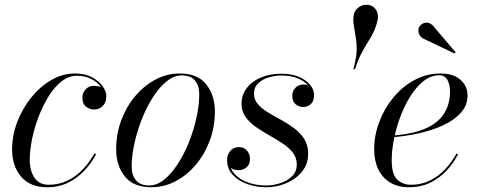

<svg xmlns="http://www.w3.org/2000/svg" viewBox="-20 -780 2028 810"><path d="M179.5 10Q107.5 10 69.2 -34.5Q31 -79 31 -150Q31 -208 52.5 -264.8Q74 -321.5 111.2 -368Q148.5 -414.5 196.2 -442.2Q244 -470 297 -470Q338.5 -470 367.8 -454.2Q397 -438.5 412.8 -416.5Q428.5 -394.5 428.5 -375Q428.5 -348.5 413.8 -333.2Q399 -318 377 -318Q358.5 -318 343 -330Q327.5 -342 327.5 -368Q327.5 -388.5 341.5 -403.2Q355.5 -418 374.5 -418Q389 -418 401 -414.5Q413 -411 420.2 -401.8Q427.5 -392.5 427.5 -375H420.5Q420.5 -393 406 -413Q391.5 -433 365.2 -446.8Q339 -460.5 304 -460.5Q270 -460.5 239.8 -436.8Q209.5 -413 185 -373.5Q160.5 -334 142.5 -286.8Q124.5 -239.5 115 -192.2Q105.5 -145 105.5 -106.5Q105.5 -60 125.2 -30.2Q145 -0.5 186 -0.5Q229 -0.5 265.2 -18.2Q301.5 -36 330 -66.2Q358.5 -96.5 378.5 -133L385.5 -129.5Q366 -92 336 -60.2Q306 -28.5 266.8 -9.2Q227.5 10 179.5 10Z M618.5 10Q543 10 506.5 -36Q470 -82 470 -149.5Q470 -215 491.8 -273Q513.5 -331 551 -375.2Q588.5 -419.5 636.8 -444.8Q685 -470 738 -470Q814 -470 850.2 -423.8Q886.5 -377.5 886.5 -310Q886.5 -244.5 864.8 -186.5Q843 -128.5 805.5 -84.2Q768 -40 719.8 -15Q671.5 10 618.5 10ZM610 2.5Q637.5 2.5 663.5 -15.5Q689.5 -33.5 713 -64.2Q736.5 -95 756.2 -134Q776 -173 790.2 -216.2Q804.5 -259.5 812.5 -302.2Q820.5 -345 820.5 -382Q820.5 -419 802.5 -440.5Q784.5 -462 746 -462Q719 -462 692.8 -444Q666.5 -426 643 -395.2Q619.5 -364.5 600 -325.5Q580.5 -286.5 566 -243.2Q551.5 -200 543.5 -157.5Q535.5 -115 535.5 -77.5Q535.5 -41 553.8 -19.2Q572 2.5 610 2.5Z M1103.5 10Q1061.5 10 1023.8 -3.2Q986 -16.5 962 -42.2Q938 -68 938 -105Q938 -127 951.2 -143.2Q964.5 -159.5 988 -159.5Q1008.5 -159.5 1021.5 -145.2Q1034.5 -131 1034.5 -109Q1034.5 -86 1020 -74Q1005.5 -62 986.5 -62Q973.5 -62 962.8 -66.5Q952 -71 945.5 -80.5Q939 -90 939 -105H948Q948 -70 969.8 -46Q991.5 -22 1027 -9.8Q1062.5 2.5 1103 2.5Q1131 2.5 1160.8 -6.8Q1190.5 -16 1211.2 -35.5Q1232 -55 1232 -87Q1232 -115 1215.2 -136.2Q1198.5 -157.5 1172 -175Q1145.5 -192.5 1115.5 -209.2Q1085.5 -226 1059 -244.8Q1032.5 -263.5 1015.8 -287Q999 -310.5 999 -342Q999 -379 1020.5 -407.8Q1042 -436.5 1080 -452.8Q1118 -469 1167 -469Q1211 -469 1241.8 -455.5Q1272.5 -442 1288.8 -421.5Q1305 -401 1305 -380Q1305 -353 1291.2 -340.8Q1277.5 -328.5 1260 -328.5Q1241.5 -328.5 1227.2 -340.2Q1213 -352 1213 -376.5Q1213 -395.5 1226.2 -409.5Q1239.5 -423.5 1260 -423.5Q1279 -423.5 1291.5 -411.2Q1304 -399 1304 -380H1295.5Q1295.5 -399.5 1280.5 -418.2Q1265.5 -437 1236.8 -449.2Q1208 -461.5 1167 -461.5Q1141.5 -461.5 1114.8 -453.8Q1088 -446 1069.8 -429.2Q1051.5 -412.5 1051.5 -384.5Q1051.5 -359.5 1067.8 -340.8Q1084 -322 1110 -306.2Q1136 -290.5 1165.5 -274.5Q1195 -258.5 1221 -239Q1247 -219.5 1263.5 -193.8Q1280 -168 1280 -132Q1280 -87.5 1254 -55.8Q1228 -24 1187.5 -7Q1147 10 1103.5 10Z M1471 -488Q1480 -522 1483 -546Q1486 -570 1484.5 -590.2Q1483 -610.5 1479.2 -631.8Q1475.5 -653 1471.5 -681Q1471 -686.5 1470.8 -690.5Q1470.5 -694.5 1470.5 -699Q1470.5 -728.5 1487.2 -744.2Q1504 -760 1525.5 -760Q1547.5 -760 1561 -745.5Q1574.5 -731 1574.5 -709Q1574.5 -704.5 1573.8 -699.5Q1573 -694.5 1571.5 -689Q1564.5 -661 1553.5 -639.8Q1542.5 -618.5 1529.2 -597.8Q1516 -577 1502.8 -551.2Q1489.5 -525.5 1478 -488Z M1706.5 10Q1658.5 10 1625.5 -10.2Q1592.5 -30.5 1575.5 -66.5Q1558.5 -102.5 1558.5 -150Q1558.5 -207.5 1579.5 -264.2Q1600.5 -321 1638.5 -367.5Q1676.5 -414 1727.8 -442Q1779 -470 1839 -470Q1893 -470 1922.8 -443.2Q1952.5 -416.5 1952.5 -377Q1952.5 -336 1924.5 -304.5Q1896.5 -273 1849.8 -251.5Q1803 -230 1746.8 -217.5Q1690.5 -205 1633.5 -201V-208Q1678 -211 1716 -219.2Q1754 -227.5 1783.8 -241.8Q1813.5 -256 1834.8 -277.5Q1856 -299 1867.2 -328.2Q1878.5 -357.5 1878.5 -396Q1878.5 -421 1868.2 -441.8Q1858 -462.5 1832 -462.5Q1803.5 -462.5 1777.8 -445.8Q1752 -429 1729.8 -400.2Q1707.5 -371.5 1689.5 -335Q1671.5 -298.5 1658.8 -258.2Q1646 -218 1639.2 -178Q1632.5 -138 1632.5 -103.5Q1632.5 -44.5 1655.8 -22.5Q1679 -0.5 1714 -0.5Q1756.5 -0.5 1792.8 -18Q1829 -35.5 1857.5 -65.5Q1886 -95.5 1906 -132.5L1912.5 -129Q1893 -91 1863.2 -59.5Q1833.5 -28 1794.2 -9Q1755 10 1706.5 10ZM1897.5 -554.5 1763 -618.5Q1755 -623.5 1750.2 -631.8Q1745.5 -640 1745 -649.8Q1744.5 -659.5 1749.5 -667.5Q1753 -673.5 1759.2 -678Q1765.5 -682.5 1773.2 -684Q1781 -685.5 1789.2 -683Q1797.5 -680.5 1805.5 -673L1902 -559.5Z"/></svg>

Font: Bodoni Moda 28pt
Style: Italic
Weight: 400
Italic angle: -13°
Designer: Owen Earl
Foundry: indestructible type
Version: Version 2.004